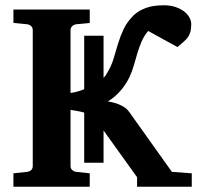

<svg xmlns="http://www.w3.org/2000/svg" viewBox="-20 -707 756 727"><path d="M499 0V-36.1L372.1 -212.9V-90.8H298.8V-280.8Q284.7 -284.7 270 -287.1Q255.4 -289.6 247.1 -291V-78.1Q247.1 -68.4 253.9 -62.7Q260.7 -57.1 269 -56.2L319.8 -50.8V0H30.8V-50.8L82 -56.2Q91.3 -57.1 97.7 -62.7Q104 -68.4 104 -78.1V-592.8Q104 -602.5 97.7 -608.4Q91.3 -614.3 82 -615.2L30.8 -620.1V-670.9H319.8V-620.1L269 -615.2Q260.7 -614.3 253.9 -608.4Q247.1 -602.5 247.1 -592.8V-355Q271 -357.9 298.8 -369.1V-571.8H372.1V-412.1Q376 -416 379.2 -420.2Q382.3 -424.3 384.8 -429.2Q401.9 -457 410.2 -485.4Q418.5 -513.7 427 -541.7Q435.5 -569.8 448.2 -596.9Q460.9 -624 486.8 -649.9Q505.4 -667 532.7 -677Q560.1 -687 600.1 -687Q625 -687 644.5 -680.4Q664.1 -673.8 677.2 -663.6Q690.4 -653.3 697.3 -640.6Q704.1 -627.9 704.1 -616.2Q704.1 -598.6 701.2 -587.4Q698.2 -576.2 691.9 -566.9Q685.5 -557.6 675.5 -549.1Q665.5 -540.5 651.9 -528.8L541 -589.8Q525.4 -571.3 516.1 -549.6Q506.8 -527.8 500 -504.9Q493.2 -481.9 486.6 -459Q480 -436 470.2 -415Q462.9 -399.9 453.6 -386Q444.3 -372.1 433.6 -360.4Q422.9 -348.6 411.4 -339.1Q399.9 -329.6 388.2 -323.2Q416 -318.4 437.3 -308.6Q458.5 -298.8 469.2 -283.2L630.9 -56.2L706.1 -50.8V0Z"/></svg>

Font: Charis SIL
Style: Bold
Weight: 700
Foundry: SIL International
Version: Version 4.112